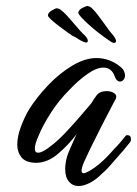

<svg xmlns="http://www.w3.org/2000/svg" viewBox="-20 -616 460 645"><path d="M244 9Q224 9 211.5 -6Q199 -21 199 -48Q199 -67 205 -89Q207 -97 215.5 -116.5Q224 -136 233 -156Q236 -161 238 -166Q209 -128 174 -98.5Q139 -69 100 -69Q66 -70 52 -87.5Q38 -105 38 -130Q38 -158 50.5 -191Q63 -224 78 -249Q104 -290 141.5 -329.5Q179 -369 222 -395Q265 -421 304 -421Q348 -421 384 -392Q393 -385 396.5 -377Q400 -369 400 -363Q400 -354 395 -348Q390 -342 383 -342Q372 -342 366 -358Q360 -375 350 -382Q340 -389 328 -389Q304 -389 273 -367Q242 -345 212 -313Q177 -278 150.5 -236.5Q124 -195 110 -161Q97 -132 97 -117Q97 -103 108 -103Q123 -103 154 -128Q176 -145 201.5 -172Q227 -199 250 -226Q273 -253 286 -268Q291 -276 295.5 -283Q300 -290 304 -295Q315 -310 338 -310Q353 -310 363.5 -303Q374 -296 369 -284Q366 -279 361 -269.5Q356 -260 349 -246Q336 -222 320 -190Q304 -158 290 -130Q276 -102 269 -86Q254 -56 254 -43Q254 -34 261 -34Q264 -34 268.5 -36Q273 -38 279 -41Q297 -51 318 -69Q339 -87 363 -115Q374 -126 383 -136.5Q392 -147 400 -157Q403 -162 408 -162Q420 -162 420 -148Q420 -141 415 -136Q404 -122 393 -109Q382 -96 370 -83Q359 -70 347.5 -57Q336 -44 323 -33Q301 -11 280.5 -1Q260 9 244 9ZM362 -472Q360 -472 356 -474L345 -481L328 -493Q321 -498 307 -509Q293 -520 278 -533.5Q263 -547 253 -558Q243 -569 243 -573Q244 -583 257 -589.5Q270 -596 274 -596Q283 -594 288 -589Q298 -580 308.5 -566Q319 -552 330 -537Q338 -525 346.5 -514Q355 -503 362 -495Q370 -484 370 -477Q368 -471 362 -472ZM269 -473Q267 -473 262 -475L251 -480L233 -491Q225 -494 210.5 -504.5Q196 -515 180 -527Q164 -539 152.5 -549.5Q141 -560 141 -564Q141 -573 153.5 -580.5Q166 -588 170 -588Q178 -588 184 -583Q195 -575 206.5 -562Q218 -549 230 -535Q239 -524 248.5 -513.5Q258 -503 266 -496Q275 -486 275 -479Q275 -473 269 -473Z"/></svg>

Font: Birthstone Bounce Medium
Style: Regular
Weight: 500
Designer: Robert E. Leuschke
Foundry: Rob Leuschke
Version: Version 1.010; ttfautohint (v1.8.3)